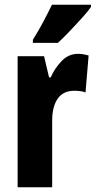

<svg xmlns="http://www.w3.org/2000/svg" viewBox="-20 -786 402 806"><path d="M307 -560Q317 -560 327.5 -558.5Q338 -557 352 -553L339 -398Q321 -405 292 -405Q245 -405 222 -371.5Q199 -338 199 -279V0H54V-550H165L186 -461H193Q208 -497 237.5 -528.5Q267 -560 307 -560ZM362 -757Q349 -738 325 -711.5Q301 -685 274 -656.5Q247 -628 223 -606H118V-619Q143 -659 162.5 -696Q182 -733 198 -766H362Z"/></svg>

Font: Noto Sans Thai ExtCond ExtBd
Style: Regular
Weight: 800
Width: 2
Designer: Monotype Design Team
Foundry: Monotype Imaging Inc.
Version: Version 2.002; ttfautohint (v1.8.4.7-5d5b)